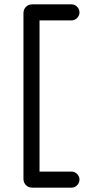

<svg xmlns="http://www.w3.org/2000/svg" viewBox="-20 -771 473 884"><path d="M309 19Q324 19 335 30Q346 41 346 56Q346 71 335 82Q324 93 309 93H129Q111 93 99.5 81.5Q88 70 88 52V-710Q88 -728 99.5 -739.5Q111 -751 129 -751H309Q324 -751 335 -740Q346 -729 346 -714Q346 -699 335 -688Q324 -677 309 -677H162V19Z"/></svg>

Font: Tsukimi Rounded SemiBold
Style: Regular
Weight: 600
Designer: Takashi Funayama
Foundry: Takashi Funayama
Version: Version 1.032; ttfautohint (v1.8.3)